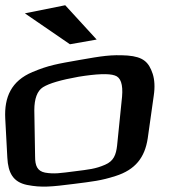

<svg xmlns="http://www.w3.org/2000/svg" viewBox="-89 -688 677 733"><path d="M498 -323C503 -356 501 -384 494 -406C479 -451 458 -471 398 -476C334 -480 300 -474 214 -459C129 -444 97 -439 35 -413C-46 -379 -73 -317 -69 -236L-61 -86C-58 -28 -39 7 14 18C70 29 107 25 194 14C264 5 296 2 352 -16C428 -40 464 -87 475 -160ZM358 -132C354 -97 345 -73 312 -59C275 -43 251 -41 196 -34C141 -27 118 -23 83 -29C53 -35 45 -56 45 -90L42 -267C42 -311 53 -341 75 -355C99 -370 144 -383 211 -395C279 -406 326 -408 349 -400C372 -393 381 -366 377 -319ZM280 -537 160 -668 6 -637 178 -519Z"/></svg>

Font: Gamestation Warped
Style: Regular
Weight: 400
Designer: Jonas Hecksher
Foundry: Jonas Hecksher, Playtypeª, e-types AS
Version: Version 1.003